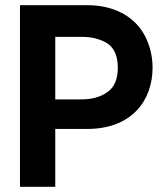

<svg xmlns="http://www.w3.org/2000/svg" viewBox="-20 -720 625 740"><path d="M57 -700V0H193V-223H316C489 -223 568 -334 568 -459C568 -501 559 -540 541 -577C505 -650 428 -700 316 -700ZM193 -337V-578H295C335 -578 368 -569 395 -552C421 -534 434 -503 434 -459C434 -415 421 -384 394 -365C367 -346 334 -337 295 -337Z"/></svg>

Font: Be Vietnam
Style: Bold
Weight: 700
Designer: Gabriel Lam
Foundry: TypeRant
Version: Version 4.000